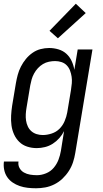

<svg xmlns="http://www.w3.org/2000/svg" viewBox="-29 -785 549 1028"><path d="M164 223Q141 223 119 220.5Q97 218 76.5 211Q56 204 38.5 192Q21 180 9.5 163Q-2 146 -6.5 124.5Q-11 103 -8 80H70Q67 99 75.5 114.5Q84 130 99 138.5Q114 147 132 150Q150 153 169 153Q193 153 217.5 143Q242 133 258.5 113.5Q275 94 284 70.5Q293 47 297 23L314 -83Q304 -63 288.5 -45.5Q273 -28 253.5 -15.5Q234 -3 211.5 2.5Q189 8 168 8Q141 8 116.5 0Q92 -8 74.5 -25Q57 -42 46.5 -65Q36 -88 32.5 -113.5Q29 -139 30.5 -166Q32 -193 36 -219L56 -339Q60 -362 66 -384.5Q72 -407 83 -428.5Q94 -450 109.5 -469Q125 -488 145 -502Q165 -516 188 -522Q211 -528 234 -528Q260 -528 284.5 -520.5Q309 -513 326.5 -497Q344 -481 354.5 -458.5Q365 -436 369 -411L387 -520H466L374 34Q370 59 362 83.5Q354 108 339.5 130.5Q325 153 305.5 171.5Q286 190 262 202Q238 214 213 218.5Q188 223 164 223ZM200 -62Q223 -62 247.5 -70Q272 -78 289.5 -95.5Q307 -113 317 -136.5Q327 -160 331 -183L351 -303Q354 -321 355.5 -339Q357 -357 354.5 -374Q352 -391 346 -407Q340 -423 328.5 -435Q317 -447 300.5 -452.5Q284 -458 266 -458Q250 -458 233 -454.5Q216 -451 201 -442Q186 -433 174 -420Q162 -407 153.5 -391.5Q145 -376 140.5 -360Q136 -344 133 -328L113 -208Q110 -191 109 -173.5Q108 -156 110.5 -139.5Q113 -123 120 -108Q127 -93 139 -82.5Q151 -72 167 -67Q183 -62 200 -62ZM281 -580 236 -620 377 -765 430 -715Z"/></svg>

Font: Iosevka Oblique
Style: Regular
Weight: 400
Italic angle: -9°
Monospace: yes
Designer: Belleve Invis
Foundry: Belleve Invis
Version: Version 32.5.0; ttfautohint (v1.8.4)